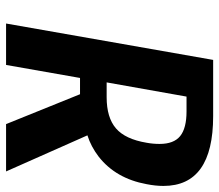

<svg xmlns="http://www.w3.org/2000/svg" viewBox="-66 -674 740 649"><g transform="rotate(90 304.5 -350.0)"><path d="M183 -700H373Q609 -700 609 -532Q609 -505 603 -475Q584 -371 510 -313Q476 -287 438 -275L560 0H400L299 -250H244L200 0H60ZM309 -340Q378 -340 414.5 -371.5Q451 -403 463 -475Q467 -496 467 -519Q467 -567 440.5 -588.5Q414 -610 357 -610H307L259 -340Z"/></g></svg>

Font: Scada
Style: Bold Italic
Weight: 700
Italic angle: -10°
Version: Version 4.000